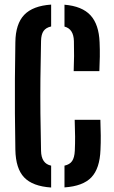

<svg xmlns="http://www.w3.org/2000/svg" viewBox="-20 -828 507 856"><path d="M208 8Q125.5 2.5 87.8 -37Q50 -76.5 48.5 -160.5Q47 -247 46.5 -323.5Q46 -400 46.5 -476.5Q47 -553 48.5 -640Q49.5 -721.5 88 -761.8Q126.5 -802 208 -807.5V-710Q185 -705 174.2 -689.8Q163.5 -674.5 163 -645Q161 -555.5 160.2 -477.8Q159.5 -400 160.2 -322.2Q161 -244.5 163 -155.5Q164 -98.5 208 -89.5ZM308.5 -511Q310 -545 310.2 -578Q310.5 -611 309.5 -645Q308 -699 267.5 -709.5V-807Q346 -800.5 383.5 -759.8Q421 -719 424 -639.5Q425.5 -607.5 425 -575.2Q424.5 -543 423 -511ZM267.5 7.5V-89.5Q291 -94.5 301.5 -110Q312 -125.5 313.5 -155.5Q315 -188.5 314.8 -218.8Q314.5 -249 313 -294H427.5Q429 -258 429.2 -224.5Q429.5 -191 428 -160.5Q425 -77 387.5 -37.5Q350 2 267.5 7.5Z"/></svg>

Font: Big Shoulders Stencil Text
Style: Bold
Weight: 700
Designer: Patric King
Foundry: XO Type Co
Version: Version 1.000